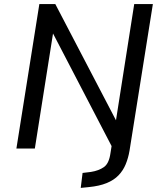

<svg xmlns="http://www.w3.org/2000/svg" viewBox="-20 -725 792 937"><path d="M374 192 383 119 424 114Q462 108 487 90.5Q512 73 519 23L532 -59L534 6L238 -563H239L150 0H60L172 -705H250L546 -138L635 -705H726L612 11Q606 46 593.5 76.5Q581 107 558.5 130.5Q536 154 500.5 168.5Q465 183 414 188Z"/></svg>

Font: Nunito Sans 7pt SemiCondensed Medium
Style: Italic
Weight: 500
Width: 4
Italic angle: -9°
Designer: Vernon Adams
Foundry: Vernon Adams
Version: Version 3.101;gftools[0.9.27]